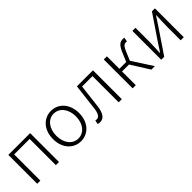

<svg xmlns="http://www.w3.org/2000/svg" viewBox="199 -1521 2507 2507"><g transform="rotate(-45 1453.0 -267.0)"><path d="M100 0H158V-484H444V0H502V-533H100Z M899 13C1028 13 1140 -89 1140 -266C1140 -444 1028 -547 899 -547C770 -547 658 -444 658 -266C658 -89 770 13 899 13ZM899 -37C795 -37 719 -130 719 -266C719 -402 795 -496 899 -496C1003 -496 1080 -402 1080 -266C1080 -130 1003 -37 899 -37Z M1251 13C1318 13 1360 -43 1374 -161C1387 -269 1400 -376 1412 -484H1604V0H1662V-533H1366C1352 -413 1337 -294 1323 -174C1313 -85 1287 -45 1245 -45C1236 -45 1229 -47 1222 -49L1209 6C1222 11 1233 13 1251 13Z M2091 -280 2144 -406C2174 -477 2197 -488 2225 -488C2233 -488 2235 -488 2242 -486L2254 -542C2248 -544 2237 -547 2227 -547C2178 -547 2141 -526 2101 -432L2046 -303H1920V-533H1862V0H1920V-254H2048L2208 0H2272Z M2390 0H2445L2676 -342C2697 -374 2730 -424 2751 -457H2756C2753 -386 2749 -315 2749 -256V0H2806V-533H2751L2520 -192C2499 -159 2466 -109 2445 -76H2440C2443 -147 2447 -219 2447 -276V-533H2390Z"/></g></svg>

Font: Noto Sans CJK Light
Style: Regular
Weight: 300
Designer: Ryoko NISHIZUKA (kana & ideographs); Paul D. Hunt (Latin, Greek & Cyrillic); Wenlong ZHANG (bopomofo); Sandoll Communica
Foundry: Adobe Systems Incorporated
Version: Version 1.000;PS 1;hotconv 1.0.78;makeotf.lib2.5.61930